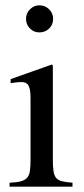

<svg xmlns="http://www.w3.org/2000/svg" viewBox="-20 -703 318 723"><path d="M179 -457V-102Q179 -75 181.5 -58.5Q184 -42 191.5 -33Q199 -24 213.5 -20.5Q228 -17 253 -15V0H16V-15Q42 -16 57.5 -20Q73 -24 81.5 -33Q90 -42 92.5 -58.5Q95 -75 95 -102V-334Q95 -367 87.5 -380.5Q80 -394 62 -394Q46 -394 28 -391L20 -390V-405L175 -460ZM128 -683Q150 -683 165 -668Q180 -653 180 -632Q180 -610 165 -595.5Q150 -581 128 -581Q107 -581 92.5 -596Q78 -611 78 -632Q78 -653 93 -668Q108 -683 128 -683Z"/></svg>

Font: Klingon pIqaD vaHbo'
Style: Regular
Weight: 400
Width: 0
Designer: Mike Neff (qa'vaj)
Foundry: Mike Neff and Michael Everson
Version: Version 2.003